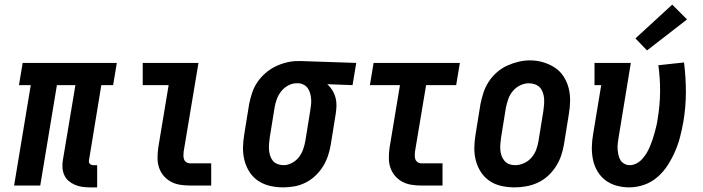

<svg xmlns="http://www.w3.org/2000/svg" viewBox="-20 -802 3040 830"><path d="M368 8Q351 8 334.5 5.5Q318 3 303 -3.5Q288 -10 276 -20.5Q264 -31 257.5 -46Q251 -61 250 -77.5Q249 -94 252 -111L306 -434H226L154 0H41L113 -434H62L78 -530H485L469 -434H418L365 -111Q364 -107 364.5 -102Q365 -97 368 -94Q371 -91 375 -89.5Q379 -88 384 -88H400V8Z M800 0Q778 0 757 -3.5Q736 -7 718 -17Q700 -27 687 -42.5Q674 -58 667.5 -77.5Q661 -97 661 -119Q661 -141 664 -163L709 -434H597V-530H838L774 -147Q773 -138 773 -129.5Q773 -121 775.5 -113.5Q778 -106 785 -101Q792 -96 800 -96H893V0Z M1204 8Q1175 8 1147 1.5Q1119 -5 1096.5 -20Q1074 -35 1059 -58Q1044 -81 1037 -108Q1030 -135 1030.5 -164Q1031 -193 1036 -222L1057 -352Q1062 -377 1070 -401Q1078 -425 1092.5 -446.5Q1107 -468 1127 -485.5Q1147 -503 1170.5 -514.5Q1194 -526 1218.5 -532Q1243 -538 1267 -538Q1271 -538 1275 -538Q1279 -538 1283 -538L1520 -530L1504 -434L1395 -438Q1408 -426 1417 -411.5Q1426 -397 1430.5 -380Q1435 -363 1434.5 -344.5Q1434 -326 1431 -308L1410 -178Q1406 -153 1398 -129Q1390 -105 1376.5 -83Q1363 -61 1343.5 -42.5Q1324 -24 1301 -12.5Q1278 -1 1253 3.5Q1228 8 1204 8ZM1206 -88Q1224 -88 1242 -97.5Q1260 -107 1272 -122.5Q1284 -138 1290.5 -156.5Q1297 -175 1300 -193L1321 -323Q1323 -336 1324.5 -348.5Q1326 -361 1325 -373.5Q1324 -386 1321 -397.5Q1318 -409 1311.5 -419Q1305 -429 1294.5 -435Q1284 -441 1272 -442H1267Q1265 -442 1263.5 -442Q1262 -442 1261 -442Q1243 -442 1225 -432Q1207 -422 1195 -406.5Q1183 -391 1176.5 -373Q1170 -355 1167 -337L1146 -207Q1144 -193 1143 -180Q1142 -167 1143 -154Q1144 -141 1148 -128.5Q1152 -116 1160 -106.5Q1168 -97 1180.5 -92.5Q1193 -88 1206 -88Z M1800 0Q1778 0 1757 -3.5Q1736 -7 1718 -17Q1700 -27 1687 -42.5Q1674 -58 1667.5 -77.5Q1661 -97 1661 -119Q1661 -141 1664 -163L1709 -434H1579L1595 -530H1968L1952 -434H1822L1774 -147Q1773 -138 1773 -129.5Q1773 -121 1775.5 -113.5Q1778 -106 1785 -101Q1792 -96 1800 -96H1893V0Z M2205 8Q2176 8 2148 2Q2120 -4 2097 -19.5Q2074 -35 2059 -58Q2044 -81 2037 -108Q2030 -135 2030.5 -164Q2031 -193 2036 -222L2057 -352Q2062 -377 2070 -401.5Q2078 -426 2092.5 -448.5Q2107 -471 2127.5 -489Q2148 -507 2172 -518Q2196 -529 2221 -535Q2246 -541 2271 -541Q2300 -541 2327.5 -533Q2355 -525 2378 -510Q2401 -495 2416 -472Q2431 -449 2438 -422Q2445 -395 2444.5 -366Q2444 -337 2439 -308L2418 -178Q2414 -153 2405.5 -128.5Q2397 -104 2382.5 -81.5Q2368 -59 2348 -41Q2328 -23 2304 -12Q2280 -1 2254.5 3.5Q2229 8 2205 8ZM2207 -88Q2226 -88 2245 -96.5Q2264 -105 2277.5 -120.5Q2291 -136 2298 -155Q2305 -174 2308 -193L2329 -323Q2331 -337 2332 -350.5Q2333 -364 2332 -377Q2331 -390 2326.5 -402.5Q2322 -415 2313.5 -424Q2305 -433 2292.5 -437.5Q2280 -442 2266 -442Q2247 -442 2228.5 -433Q2210 -424 2197 -408.5Q2184 -393 2177.5 -374.5Q2171 -356 2167 -337L2146 -207Q2144 -193 2143 -179.5Q2142 -166 2143 -153Q2144 -140 2148.5 -128Q2153 -116 2161 -106.5Q2169 -97 2181 -92.5Q2193 -88 2207 -88Z M2700 8Q2672 8 2645 0.5Q2618 -7 2597 -23Q2576 -39 2562.5 -62Q2549 -85 2543.5 -111.5Q2538 -138 2538.5 -166Q2539 -194 2544 -222L2579 -434H2550V-530H2707L2654 -207Q2652 -194 2650.5 -181.5Q2649 -169 2650 -156.5Q2651 -144 2653.5 -132Q2656 -120 2662 -110Q2668 -100 2679 -94Q2690 -88 2702 -88Q2717 -88 2731.5 -95.5Q2746 -103 2757 -115.5Q2768 -128 2776 -141.5Q2784 -155 2790 -169.5Q2796 -184 2801 -199Q2806 -214 2810 -228.5Q2814 -243 2817.5 -258Q2821 -273 2823 -288Q2833 -347 2833.5 -405Q2834 -463 2826 -520L2937 -532Q2945 -468 2945 -404Q2945 -340 2934 -275Q2928 -242 2920 -210.5Q2912 -179 2898.5 -148Q2885 -117 2866.5 -88Q2848 -59 2822 -36.5Q2796 -14 2764 -3Q2732 8 2700 8ZM2777 -584 2727 -636 2886 -782 2950 -718Z"/></svg>

Font: Iosevka Slab Oblique
Style: Bold
Weight: 700
Italic angle: -9°
Monospace: yes
Designer: Belleve Invis
Foundry: Belleve Invis
Version: Version 11.1.1; ttfautohint (v1.8.3)